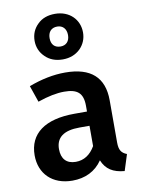

<svg xmlns="http://www.w3.org/2000/svg" viewBox="-94 -917 735 996"><g transform="rotate(-10 273.0 -419.0)"><path d="M266 -853C228 -853 197 -842 174 -819C150 -796 138 -767 138 -733C138 -700 150 -671 174 -648C197 -625 228 -613 266 -613C303 -613 334 -625 358 -648C381 -671 393 -700 393 -733C393 -801 342 -853 266 -853ZM266 -786C295 -786 314 -766 314 -733C314 -700 295 -681 266 -681C235 -681 217 -700 217 -733C217 -766 235 -786 266 -786ZM468 -362C468 -483 400 -544 265 -544C203 -544 139 -531 73 -506L103 -419C158 -438 204 -447 243 -447C312 -447 342 -423 342 -355V-325H276C121 -325 35 -263 35 -148C35 -51 101 15 206 15C273 15 328 -11 364 -64C384 -15 421 8 481 13L508 -72C480 -83 468 -99 468 -140ZM240 -78C191 -78 165 -107 165 -158C165 -219 206 -250 289 -250H342V-143C317 -100 283 -78 240 -78Z"/></g></svg>

Font: Fira Sans Medium
Style: Regular
Weight: 500
Designer: Carrois Corporate & Edenspiekermann AG
Foundry: Carrois Corporate GbR & Edenspiekermann AG
Version: Version 4.203